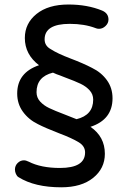

<svg xmlns="http://www.w3.org/2000/svg" viewBox="-20 -712 557 834"><path d="M60.5 57.6Q53.7 53.7 49.3 43.9Q44.9 34.2 44.9 24.4Q44.9 7.8 56.6 -3.9Q68.4 -15.6 84 -15.6Q92.8 -15.6 104.5 -9.8Q158.2 17.6 240.2 17.6Q349.6 17.6 349.6 -49.8Q349.6 -77.1 322.3 -93.8Q292 -112.3 237.3 -132.8Q176.8 -156.2 144.5 -172.9Q104.5 -192.4 79.6 -226.6Q54.7 -260.7 54.7 -305.7Q54.7 -396.5 149.4 -428.7Q87.9 -475.6 87.9 -546.9Q87.9 -610.4 138.7 -651.4Q189.5 -692.4 277.3 -692.4Q359.4 -692.4 423.8 -666Q451.2 -654.3 451.2 -627Q451.2 -611.3 438.5 -599.1Q425.8 -586.9 410.2 -586.9Q401.4 -586.9 395.5 -589.8Q346.7 -608.4 283.2 -608.4Q173.8 -608.4 173.8 -541Q173.8 -512.7 201.2 -498Q229.5 -479.5 286.1 -458Q342.8 -436.5 379.9 -417Q419.9 -397.5 444.3 -363.8Q468.8 -330.1 468.8 -285.2Q468.8 -192.4 373 -161.1Q435.5 -118.2 435.5 -43.9Q435.5 19.5 384.8 60.5Q334 101.6 246.1 101.6Q130.9 101.6 60.5 57.6ZM384.8 -279.3Q384.8 -302.7 369.1 -319.8Q353.5 -336.9 330.1 -348.1Q306.6 -359.4 261.7 -376L239.3 -384.8Q226.6 -388.7 210 -396.5Q138.7 -378.9 138.7 -311.5Q138.7 -288.1 154.3 -271Q169.9 -253.9 193.4 -242.7Q216.8 -231.4 260.7 -214.8L312.5 -194.3Q384.8 -211.9 384.8 -279.3Z"/></svg>

Font: FakePearl
Style: Regular
Weight: 400
Version: Version 1.2